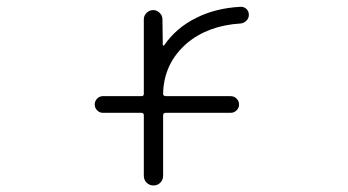

<svg xmlns="http://www.w3.org/2000/svg" viewBox="-20 -575 1040 573"><path d="M465.8 -441.4Q465.8 -439.5 467.3 -439Q468.8 -438.5 469.7 -439.5Q505.9 -492.2 565.4 -521.5Q623 -550.8 698.2 -554.7Q698.2 -554.7 699.2 -554.7Q709 -554.7 715.8 -547.9Q722.7 -541 722.7 -530.8Q722.7 -520.5 715.3 -513.2Q708 -505.9 698.2 -504.9Q600.6 -499 537.1 -445.3Q468.8 -385.7 466.8 -295.9Q466.8 -288.1 474.6 -288.1H668Q678.7 -288.1 686 -280.8Q693.4 -273.4 693.4 -263.2Q693.4 -252.9 686 -245.6Q678.7 -238.3 668 -238.3H474.6Q466.8 -238.3 466.8 -230.5V-50.8Q466.8 -38.1 458.5 -29.8Q450.2 -21.5 438 -21.5Q425.8 -21.5 417.5 -29.8Q409.2 -38.1 409.2 -50.8V-230.5Q409.2 -238.3 402.3 -238.3H287.1Q277.3 -238.3 270 -245.6Q262.7 -252.9 262.7 -263.2Q262.7 -273.4 270 -280.8Q277.3 -288.1 287.1 -288.1H402.3Q409.2 -288.1 409.2 -294.9V-517.6Q409.2 -528.3 417.5 -536.6Q425.8 -544.9 437.5 -544.9Q448.2 -544.9 456.5 -536.6Q464.8 -528.3 464.8 -517.6Z"/></svg>

Font: Rounded-X Mgen+ 1mn light
Style: Regular
Weight: 200
Designer: [Source Han Sans]
Ryoko NISHIZUKA  (kana & ideographs); Paul D. Hunt (Latin, Greek & Cyrillic); Wenlong ZHANG  (bopomofo
Version: Version 1.059.20150602